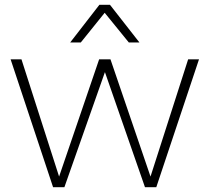

<svg xmlns="http://www.w3.org/2000/svg" viewBox="-20 -776 869 796"><path d="M200 0 24 -530H69L225 -44L391 -530H438L604 -44L760 -530H805L628 0H581L415 -477L247 0ZM392 -756 271 -600H315L414 -723L514 -600H558L436 -756Z"/></svg>

Font: Roundo Light
Style: Regular
Weight: 300
Designer: Namrata Goyal (Gurmukhi), Shiva Nallaperumal (Latin)
Foundry: Indian Type Foundry
Version: Version 1.000;PS 1.0;hotconv 1.0.88;makeotf.lib2.5.647800